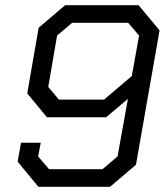

<svg xmlns="http://www.w3.org/2000/svg" viewBox="-20 -720 643 740"><path d="M48 -97 61 -170H137L127 -117L169 -68H375L433 -117L473 -339L389 -268H161L85 -360L129 -613L231 -700H514L595 -603L504 -85L404 0H128ZM381 -336 488 -427 516 -583 474 -632H258L200 -583L166 -385L207 -336Z"/></svg>

Font: Chakra Petch
Style: Italic
Weight: 400
Italic angle: -10°
Designer: Katatrad Aksorn Co.,Ltd.
Foundry: Cadson Demak Co.,Ltd.
Version: Version 1.000; ttfautohint (v1.6)